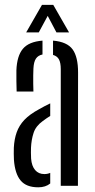

<svg xmlns="http://www.w3.org/2000/svg" viewBox="-20 -776 397 802"><path d="M38.2 -108.6Q37.7 -121.2 37.5 -134.2Q37.3 -147.2 37.8 -159.3Q39.7 -195.2 49.8 -223.5Q59.8 -251.9 82 -275.4Q104.3 -298.8 142.8 -319.5Q154.1 -326.2 166 -332.3Q177.9 -338.3 189.8 -344.2V-291.7Q182.6 -287.4 174.9 -282.1Q167.1 -276.8 158.3 -270.1Q129.5 -249.4 120.3 -220.9Q111 -192.5 109.5 -159.3Q109 -150.6 109.2 -138.4Q109.4 -126.1 109.9 -113.4Q112.4 -82.3 126.8 -65.6Q141.1 -48.9 165.3 -48.9Q178.8 -48.9 189.8 -53.9V-9.6Q170.6 6.4 139.7 6.4Q89.8 6.4 66.1 -22.1Q42.4 -50.5 38.2 -108.6ZM49.5 -393.6Q49 -411.9 48.5 -437.5Q48 -463.2 48.5 -482.5Q50.8 -542.5 75.6 -572.1Q100.4 -601.8 157.5 -606.3V-548.4Q139.4 -544.8 130.2 -531.3Q121 -517.9 119.6 -489.6Q119.1 -478.2 118.8 -461Q118.6 -443.9 118.8 -426.1Q119.1 -408.2 119.6 -393.6ZM233.8 0V-487.3Q233.8 -513 226.6 -527.2Q219.4 -541.5 201.5 -546.6V-606.3Q260.3 -601.3 283.3 -569.7Q306.2 -538 306.1 -472.8L305.5 0ZM89.3 -640.6 155.4 -755.8H202.4L268.5 -640.6H215.8L179.3 -709.7L141.9 -640.6Z"/></svg>

Font: Big Shoulders Stencil Display SC Thin
Style: Regular
Weight: 100
Designer: Patric King
Foundry: XO Type Co
Version: Version 2.001